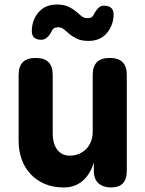

<svg xmlns="http://www.w3.org/2000/svg" viewBox="-20 -815 640 845"><path d="M388 -235V-485Q388 -523 406.5 -541.5Q425 -560 463 -560Q501 -560 519.5 -541.5Q538 -523 538 -485V-63Q538 -26 520.5 -8Q503 10 469 10Q435 10 414 -8Q393 -26 393 -63V-100Q377 -47 343 -18.5Q309 10 261 10Q213 10 176 -6Q139 -22 113.5 -50Q88 -78 75 -115Q62 -152 62 -195V-485Q62 -523 80.5 -541.5Q99 -560 137 -560Q175 -560 193.5 -541.5Q212 -523 212 -485V-225Q212 -208 216 -191Q220 -174 229 -160.5Q238 -147 252 -138.5Q266 -130 287 -130Q310 -130 329 -138.5Q348 -147 361 -161Q374 -175 381 -194Q388 -213 388 -235ZM210 -682Q198 -659 186.5 -649.5Q175 -640 162 -640Q140 -640 129.5 -650.5Q119 -661 120 -682Q122 -730 151 -762.5Q180 -795 230 -795Q262 -795 281.5 -785.5Q301 -776 314 -765Q327 -754 338 -744.5Q349 -735 365 -735Q370 -735 374.5 -736Q379 -737 382 -738.5Q385 -740 387 -742.5Q389 -745 391 -748Q403 -771 413.5 -780.5Q424 -790 437 -790Q459 -790 470 -779.5Q481 -769 480 -748Q478 -701 449 -668Q420 -635 370 -635Q338 -635 318.5 -644.5Q299 -654 286 -665Q273 -676 262 -685.5Q251 -695 235 -695Q230 -695 226 -694Q222 -693 219 -691.5Q216 -690 213.5 -687.5Q211 -685 210 -682Z"/></svg>

Font: Maple Mono ExtraBold
Style: Regular
Weight: 800
Monospace: yes
Designer: subframe7536
Version: Version 7.000